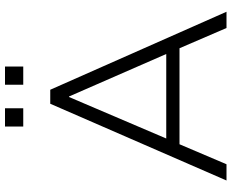

<svg xmlns="http://www.w3.org/2000/svg" viewBox="-99 -827 926 768"><g transform="rotate(-90 364.0 -443.0)"><path d="M26 0H91L171 -188H555L636 0H701L389 -705H333ZM360 -630H362L532 -241H194ZM409 -813H482V-886H409ZM242 -813H315V-886H242Z"/></g></svg>

Font: Poppy and Pepper Light
Style: Regular
Weight: 300
Designer: Thy Ha
Foundry: Thy Ha
Version: Version 0.001;Glyphs 3.2 (3227)